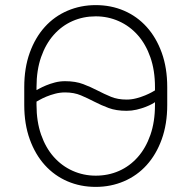

<svg xmlns="http://www.w3.org/2000/svg" viewBox="-20 -726 750 752"><path d="M355 6Q295 6 244 -16Q193 -38 155.5 -79.5Q118 -121 96.5 -180.5Q75 -240 75 -315V-385Q75 -460 96.5 -519.5Q118 -579 155.5 -620.5Q193 -662 244.5 -684Q296 -706 355 -706Q415 -706 466 -684Q517 -662 554.5 -620.5Q592 -579 613.5 -519.5Q635 -460 635 -385V-315Q635 -240 613.5 -180.5Q592 -121 554.5 -79.5Q517 -38 465.5 -16Q414 6 355 6ZM355 -38Q404 -38 446 -56.5Q488 -75 519.5 -110.5Q551 -146 569 -197.5Q587 -249 587 -315V-326Q585 -324 575 -318.5Q565 -313 549.5 -307Q534 -301 515 -296.5Q496 -292 476 -292Q435 -292 405.5 -303Q376 -314 350 -327.5Q324 -341 297 -352.5Q270 -364 235 -364Q215 -364 196 -359Q177 -354 161.5 -347.5Q146 -341 135.5 -335Q125 -329 123 -328V-315Q123 -250 141 -198.5Q159 -147 190.5 -111.5Q222 -76 264.5 -57Q307 -38 355 -38ZM476 -336Q495 -336 514 -341Q533 -346 548.5 -352.5Q564 -359 574 -364.5Q584 -370 587 -372V-385Q587 -450 569 -501.5Q551 -553 519.5 -588.5Q488 -624 445.5 -643Q403 -662 355 -662Q306 -662 264 -643.5Q222 -625 190.5 -589.5Q159 -554 141 -502.5Q123 -451 123 -385V-373Q125 -374 135 -379.5Q145 -385 160.5 -391.5Q176 -398 195 -403Q214 -408 235 -408Q276 -408 306 -396.5Q336 -385 362 -371.5Q388 -358 414.5 -347Q441 -336 476 -336Z"/></svg>

Font: Retni Sans Light
Style: Regular
Weight: 300
Designer: Vitaly Kuzmin
Foundry: ParaType Ltd.
Version: Version 1.00;March 2, 2019;FontCreator 11.5.0.2425 64-bit; t